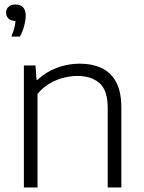

<svg xmlns="http://www.w3.org/2000/svg" viewBox="-20 -832 638 852"><path d="M86 0V-541.5H137.5L142 -478H147Q184 -513 232.5 -531.2Q281 -549.5 333.5 -549.5Q388.5 -549.5 430.2 -530.2Q472 -511 495.2 -468Q518.5 -425 518.5 -353.5V0H458V-352Q458 -431 421.8 -463Q385.5 -495 323 -495Q294.5 -495 263 -487.2Q231.5 -479.5 201.2 -462Q171 -444.5 146.5 -415.5V0ZM30.5 -669.5Q42 -698 46 -718.5Q50 -739 50 -758.5L57.5 -739H50.5Q29.5 -739 18.2 -749.2Q7 -759.5 7 -776Q7 -792 18 -802Q29 -812 49 -812Q70.5 -812 82.2 -799.8Q94 -787.5 94 -763Q94 -743 87.5 -718Q81 -693 68.5 -669.5Z"/></svg>

Font: Encode Sans SemiExpanded Light
Style: Regular
Weight: 300
Width: 6
Designer: Multiple Designers
Foundry: Impallari Type
Version: Version 3.002